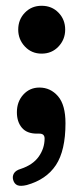

<svg xmlns="http://www.w3.org/2000/svg" viewBox="-20 -448 270 648"><path d="M120.5 -267Q86.5 -267 64 -291Q41.5 -315 41.5 -348Q41.5 -382 64 -405.2Q86.5 -428.5 120.5 -428.5Q155 -428.5 177.5 -405.2Q200 -382 200 -348Q200 -315 177.5 -291Q155 -267 120.5 -267ZM104.5 3Q70.5 3 53.8 -17Q37 -37 37 -69Q37 -105 58.8 -128.8Q80.5 -152.5 113 -152.5Q150.5 -152.5 175.8 -123.2Q201 -94 201 -32Q201 60 168.8 109Q136.5 158 70.5 176.5Q49.5 181.5 39 177.2Q28.5 173 24.5 159.5Q21 147.5 27 137.2Q33 127 50 122Q91 108.5 110.8 80.5Q130.5 52.5 130.5 19.5Q130.5 3 113 3Z"/></svg>

Font: Fraunces 144pt S100 SemiBold
Style: Regular
Weight: 600
Version: Version 1.000; ttfautohint (v1.8.3)